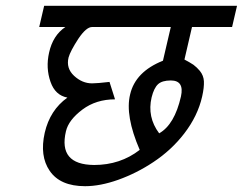

<svg xmlns="http://www.w3.org/2000/svg" viewBox="-20 -633 836 661"><path d="M461 -117Q410 -235 428 -308Q446 -386 541 -424L568 -540H297Q277 -540 250 -500Q222 -457 216 -435Q207 -398 235 -372Q263 -346 297 -346Q314 -346 357 -351L376 -291Q311 -291 264 -256Q216 -220 207 -181Q180 -66 304 -65Q394 -65 461 -117ZM528 -174Q581 -204 603 -301Q615 -356 568 -356Q538 -356 524 -343Q510 -330 502 -298Q486 -230 528 -174ZM212 -297Q170 -305 154 -351Q137 -399 149 -452Q162 -511 205 -540H115L132 -613H796L779 -540H641L615 -428Q634 -418 646 -410Q658 -401 668 -389Q681 -373 682 -353Q683 -332 676 -301Q661 -234 614 -173Q570 -116 508 -75Q451 -37 387 -14Q325 8 273 8Q187 8 151 -45Q116 -96 134 -176Q152 -254 212 -297Z"/></svg>

Font: Miedinger
Style: Italic
Weight: 400
Italic angle: -13°
Version: Version 001.000